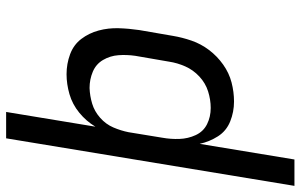

<svg xmlns="http://www.w3.org/2000/svg" viewBox="-207 -578 980 626"><g transform="rotate(-90 283.0 -265.0)"><path d="M-10 205H76L127 -104Q134 -72 151.5 -44.5Q169 -17 200 -4.5Q231 8 265 8Q296 8 327 0Q358 -8 385.5 -27.5Q413 -47 433 -73.5Q453 -100 463.5 -130.5Q474 -161 479 -191L498 -301Q503 -335 504 -368.5Q505 -402 496.5 -433.5Q488 -465 469 -490Q450 -515 419 -526.5Q388 -538 354 -538Q354 -538 354 -538Q354 -538 354 -538Q322 -538 289 -528.5Q256 -519 228.5 -496.5Q201 -474 183 -444L231 -735H145ZM244 -68Q215 -68 191 -80Q167 -92 155.5 -117Q144 -142 143 -170Q142 -198 147 -226L165 -336Q170 -361 180.5 -385.5Q191 -410 212 -428.5Q233 -447 258 -454.5Q283 -462 309 -463Q337 -463 362 -452.5Q387 -442 400.5 -419Q414 -396 416 -369Q418 -342 414 -314L395 -204Q391 -177 379.5 -151Q368 -125 346.5 -105Q325 -85 298 -76.5Q271 -68 244 -68Z"/></g></svg>

Font: Iosevka Sparkle Oblique
Style: Regular
Weight: 400
Italic angle: -9°
Designer: Belleve Invis
Foundry: Belleve Invis
Version: Version 4.5.0; ttfautohint (v1.8.3)